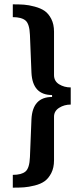

<svg xmlns="http://www.w3.org/2000/svg" viewBox="-20 -706 387 885"><path d="M39 -686Q69 -686 90.5 -684.5Q112 -683 140 -675.5Q168 -668 186 -655.5Q204 -643 216.5 -618.5Q229 -594 229 -560V-360Q229 -332 252.5 -317.5Q276 -303 306 -303V-224Q276 -224 252.5 -209Q229 -194 229 -168V33Q229 67 216.5 91.5Q204 116 186 129Q168 142 140 149Q112 156 90.5 157.5Q69 159 39 159V100Q79 100 97.5 84.5Q116 69 118 18L125 -156Q130 -259 220 -259V-268Q130 -268 125 -371L118 -545Q116 -596 97.5 -611.5Q79 -627 39 -627Z"/></svg>

Font: Chivo
Style: Bold
Weight: 700
Designer: Hector Gatti
Foundry: Omnibus-Type
Version: Version 1.007;PS 001.007;hotconv 1.0.88;makeotf.lib2.5.64775